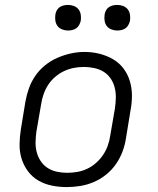

<svg xmlns="http://www.w3.org/2000/svg" viewBox="-20 -752 640 780"><path d="M251 8Q220 8 190.5 2Q161 -4 136 -18.5Q111 -33 93.5 -56.5Q76 -80 67.5 -108Q59 -136 59.5 -166.5Q60 -197 65 -228L83 -338Q88 -366 97.5 -393Q107 -420 123.5 -444Q140 -468 163.5 -487Q187 -506 214 -517.5Q241 -529 268.5 -535Q296 -541 324 -541Q355 -541 384.5 -533.5Q414 -526 439 -511.5Q464 -497 481.5 -474Q499 -451 507.5 -422.5Q516 -394 516 -363.5Q516 -333 510 -302L492 -192Q488 -164 478 -137Q468 -110 451.5 -86Q435 -62 411.5 -43Q388 -24 361 -12.5Q334 -1 306 3.5Q278 8 251 8ZM252 -50Q273 -50 293.5 -53.5Q314 -57 333.5 -66Q353 -75 370 -90Q387 -105 399 -123Q411 -141 418 -161Q425 -181 428 -202L447 -312Q450 -333 450.5 -354.5Q451 -376 446 -396Q441 -416 429.5 -433Q418 -450 401 -460.5Q384 -471 363 -475.5Q342 -480 321 -480Q300 -480 279.5 -476Q259 -472 240 -463Q221 -454 204 -439.5Q187 -425 175.5 -407Q164 -389 157 -369Q150 -349 147 -328L128 -218Q125 -197 124.5 -175.5Q124 -154 129 -134.5Q134 -115 145 -98Q156 -81 173 -70Q190 -59 210.5 -54.5Q231 -50 252 -50ZM456 -628Q444 -628 432.5 -632.5Q421 -637 414 -646Q407 -655 405 -667.5Q403 -680 405 -693Q406 -701 410.5 -709.5Q415 -718 422.5 -723Q430 -728 439 -730Q448 -732 456 -732Q469 -732 480.5 -727.5Q492 -723 499 -714Q506 -705 508 -692.5Q510 -680 508 -667Q506 -659 501.5 -650.5Q497 -642 489.5 -637Q482 -632 473.5 -630Q465 -628 456 -628ZM256 -628Q244 -628 232.5 -632.5Q221 -637 214 -646Q207 -655 205 -667.5Q203 -680 205 -693Q206 -701 210.5 -709.5Q215 -718 222.5 -723Q230 -728 239 -730Q248 -732 256 -732Q269 -732 280.5 -727.5Q292 -723 299 -714Q306 -705 308 -692.5Q310 -680 308 -667Q306 -659 301.5 -650.5Q297 -642 289.5 -637Q282 -632 273.5 -630Q265 -628 256 -628Z"/></svg>

Font: Iosevka Curly LtExObl
Style: Regular
Weight: 300
Width: 7
Italic angle: -9°
Monospace: yes
Designer: Belleve Invis
Foundry: Belleve Invis
Version: Version 11.1.0; ttfautohint (v1.8.3)